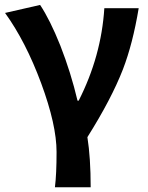

<svg xmlns="http://www.w3.org/2000/svg" viewBox="-20 -581 615 797"><path d="M208 196.3Q214.8 141.6 214.8 49.8Q214.8 -62.5 150.9 -235.4Q86.9 -408.2 1 -527.3L146.5 -560.5Q187.5 -499 230.5 -391.6Q274.4 -279.3 301.8 -163.1H306.6Q400.4 -347.7 413.1 -546.9H555.7Q531.2 -399.4 490.2 -293Q442.4 -169.9 342.8 -11.7Q356.4 74.2 356.4 196.3Z"/></svg>

Font: Bpmf GenYo Gothic B
Style: B
Weight: 700
Foundry: But Ko
Version: Version 1.320